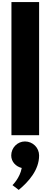

<svg xmlns="http://www.w3.org/2000/svg" viewBox="-20 -1300 485 1846"><path d="M90 0H356V-1280H90ZM220 60C148 60 88 120 88 195C88 255 132 301 189 315C171 413 100 480 100 480L160 526C254 448 356 335 356 195C356 120 295 60 220 60Z"/></svg>

Font: Hussar Dziwak
Style: Regular
Weight: 400
Version: Version 1.022